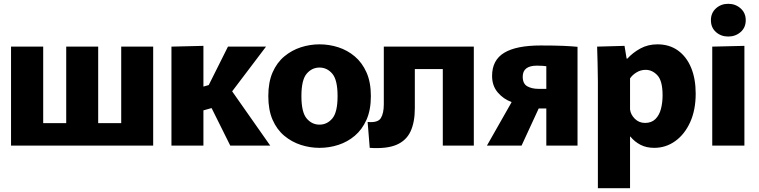

<svg xmlns="http://www.w3.org/2000/svg" viewBox="-20 -765 3987 1009"><path d="M38 0V-520H207V-118H328V-520H496V-118H617V-520H785V0Z M881 -520 1049 -524V-310L1077 -318L1178 -520H1378L1200 -285L1400 0H1190L1092 -197L1049 -185V0H881Z M1659 12Q1609 12 1561 -3.5Q1513 -19 1474 -51.5Q1435 -84 1412.5 -135.5Q1390 -187 1390 -260Q1390 -333 1412.5 -384.5Q1435 -436 1474 -468.5Q1513 -501 1561 -516.5Q1609 -532 1659 -532Q1710 -532 1758 -516.5Q1806 -501 1844.5 -468.5Q1883 -436 1906 -384.5Q1929 -333 1929 -260Q1929 -187 1906 -135.5Q1883 -84 1844.5 -51.5Q1806 -19 1758 -3.5Q1710 12 1659 12ZM1659 -110Q1699 -110 1726.5 -142.5Q1754 -175 1754 -260Q1754 -345 1726.5 -377.5Q1699 -410 1659 -410Q1619 -410 1591.5 -377.5Q1564 -345 1564 -260Q1564 -175 1591.5 -142.5Q1619 -110 1659 -110Z M1923 12 1912 -124Q1966 -119 1981.5 -144.5Q1997 -170 1997 -217V-520H2470V0H2307V-402H2160V-196Q2160 -123 2137.5 -74.5Q2115 -26 2063.5 -4Q2012 18 1923 12Z M2539 0 2668 -227V-229Q2626 -244 2596 -279Q2566 -314 2566 -366Q2566 -449 2629.5 -487.5Q2693 -526 2821 -526Q2897 -526 2941 -524Q2985 -522 3015 -519V0H2851V-195H2811L2721 0ZM2811 -298H2851V-417Q2844 -418 2831.5 -419Q2819 -420 2802 -420Q2727 -420 2727 -362Q2727 -325 2751 -311.5Q2775 -298 2811 -298Z M3122 -337Q3122 -382 3120.5 -431Q3119 -480 3118 -520L3262 -524L3273 -457H3277Q3305 -488 3345 -510Q3385 -532 3435 -532Q3498 -532 3543 -499.5Q3588 -467 3612 -409Q3636 -351 3636 -273Q3636 -187 3607 -123Q3578 -59 3528.5 -23.5Q3479 12 3418 12Q3377 12 3346 -4Q3315 -20 3293 -47H3291V224H3122ZM3370 -119Q3404 -119 3424.5 -139.5Q3445 -160 3453.5 -193Q3462 -226 3462 -264Q3462 -340 3435 -369Q3408 -398 3373 -398Q3347 -398 3325 -384.5Q3303 -371 3291 -353V-190Q3294 -163 3316 -141Q3338 -119 3370 -119Z M3807 -573Q3769 -573 3742.5 -596.5Q3716 -620 3716 -659Q3716 -697 3742.5 -721Q3769 -745 3807 -745Q3845 -745 3872 -721Q3899 -697 3899 -659Q3899 -620 3872 -596.5Q3845 -573 3807 -573ZM3723 -520 3892 -524V0H3723Z"/></svg>

Font: Murecho
Style: Bold
Weight: 700
Designer: Neil Summerour
Foundry: Positype
Version: Version 1.010; ttfautohint (v1.8.3)